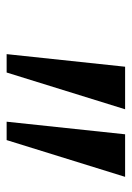

<svg xmlns="http://www.w3.org/2000/svg" viewBox="68 -938 388 564"><g transform="rotate(90 262.0 -656.0)"><path d="M301 -829.5 193 -481.5H139L176 -829.5ZM499.5 -829.5 391.5 -481.5H337.5L374.5 -829.5Z"/></g></svg>

Font: Merriweather 24pt SemiBold
Style: Italic
Weight: 600
Italic angle: -7.8°
Version: Version 2.101